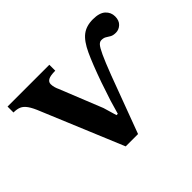

<svg xmlns="http://www.w3.org/2000/svg" viewBox="-130 -649 825 825"><g transform="rotate(-45 282.5 -236.0)"><path d="M295 7H220L68 -358Q55 -391 43 -408Q31 -425 17 -431Q3 -437 -18 -437V-473H236V-437Q206 -437 193.5 -430Q181 -423 181 -410Q181 -400 184 -389.5Q187 -379 191 -371L269 -177L287 -116H295L313 -178L341 -262Q370 -344 392 -391.5Q414 -439 440 -459Q466 -479 506 -479Q546 -479 564.5 -462Q583 -445 583 -420Q583 -395 568.5 -381.5Q554 -368 536 -368Q519 -368 509.5 -373.5Q500 -379 491.5 -384.5Q483 -390 469 -390Q459 -390 450.5 -380.5Q442 -371 428.5 -342Q415 -313 392 -253Z"/></g></svg>

Font: STIX Two Text SemiBold
Style: Regular
Weight: 600
Designer: Ross Mills, John Hudson & Paul Hanslow, Tiro Typeworks Ltd; with prior portions MicroPress Inc., and Coen Hoffman.
Foundry: Tiro Typeworks Ltd
Version: Version 2.13 b171